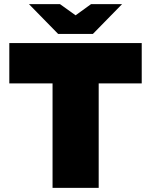

<svg xmlns="http://www.w3.org/2000/svg" viewBox="-20 -908 730 928"><path d="M234 0V-505H25V-700H665V-505H457V0ZM261 -744 315 -812 420 -888H570L429 -744ZM261 -744 120 -888H270L376 -812L429 -744Z"/></svg>

Font: REM Black
Style: Regular
Weight: 900
Designer: Octavio Pardo
Foundry: Ashler Design
Version: Version 1.005;gftools[0.9.28]